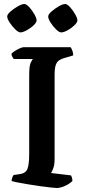

<svg xmlns="http://www.w3.org/2000/svg" viewBox="-20 -940 423 960"><path d="M264 0Q256 0 234 -2.5Q212 -5 182.5 -9Q153 -13 123 -18Q93 -23 69.5 -27.5Q46 -32 38 -35Q38 -44 41.5 -52.5Q45 -61 48 -65L77 -69Q108 -73 117 -95Q126 -117 126 -172V-566Q126 -613 134.5 -628.5Q143 -644 144 -645H49Q46 -648 42 -655Q38 -662 37 -671Q43 -678 55 -685.5Q67 -693 79.5 -698.5Q92 -704 98 -704H333Q337 -699 341.5 -687.5Q346 -676 346 -663L302 -650Q288 -646 276.5 -639Q265 -632 259 -615.5Q253 -599 253 -564V-144Q253 -117 246.5 -99Q240 -81 235 -75L335 -63Q337 -60 339.5 -52.5Q342 -45 342 -35Q328 -21 305 -10.5Q282 0 264 0ZM286 -778Q276 -778 260.5 -793Q245 -808 233 -827Q221 -846 221 -858Q221 -868 237.5 -882.5Q254 -897 274 -908.5Q294 -920 306 -920Q316 -920 330.5 -904Q345 -888 356 -868.5Q367 -849 367 -838Q367 -828 352 -813.5Q337 -799 318 -788.5Q299 -778 286 -778ZM82 -778Q72 -778 56.5 -793Q41 -808 28.5 -827Q16 -846 16 -858Q16 -868 32.5 -882.5Q49 -897 69.5 -908.5Q90 -920 101 -920Q112 -920 126.5 -904Q141 -888 152 -868.5Q163 -849 163 -838Q163 -828 148 -813.5Q133 -799 113.5 -788.5Q94 -778 82 -778Z"/></svg>

Font: Texturina 72pt
Style: Bold
Weight: 700
Designer: Guillermo Torres Carreño
Foundry: Omnibus-Type
Version: Version 1.002; ttfautohint (v1.8.3)